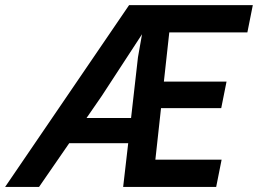

<svg xmlns="http://www.w3.org/2000/svg" viewBox="-72 -740 1020 760"><path d="M439 -719.7H928.7L907.2 -611.8H598.1L576.7 -417H824.7L803.7 -312H565.4L543 -107.9H805.2L783.7 0H415.5L435.5 -173.3H202.1L82.5 0H-51.8ZM446.8 -272.9 474.1 -513.2 490.2 -604.5 330.6 -359.9 270.5 -272.9Z"/></svg>

Font: Reddit Sans Vanilla SemiBold
Style: Italic
Weight: 600
Italic angle: -11.25°
Designer: Stephen Hutchings
Version: Version 1.013